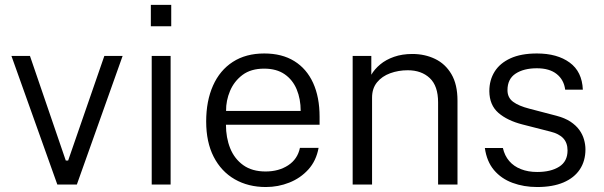

<svg xmlns="http://www.w3.org/2000/svg" viewBox="-20 -742 2430 772"><path d="M473 -517 289 0H210.5L26 -517H100.5L244.5 -96.5H254L399.5 -517Z M666 -517V0H590V-517ZM668.5 -722.5V-636.5H586.5V-722.5Z M888.5 -240.5Q888.5 -188.5 905.5 -146Q922.5 -103.5 958 -78Q993.5 -52.5 1048 -52.5Q1100.5 -52.5 1138.5 -77.2Q1176.5 -102 1186 -147.5H1261Q1251.5 -95.5 1219.8 -60.5Q1188 -25.5 1143.2 -7.8Q1098.5 10 1049 10Q978 10 923.8 -21.2Q869.5 -52.5 839.2 -111.5Q809 -170.5 809 -253.5Q809 -336 836.5 -397.8Q864 -459.5 916.2 -493.2Q968.5 -527 1042.5 -527Q1114 -527 1163.5 -496.2Q1213 -465.5 1239 -408.5Q1265 -351.5 1265 -272.5V-240.5ZM889 -296H1189Q1189 -344 1173 -382.5Q1157 -421 1124.5 -443.5Q1092 -466 1042 -466Q989 -466 955.2 -440.8Q921.5 -415.5 905 -376.5Q888.5 -337.5 889 -296Z M1398 0V-517H1473V-441.5Q1486 -464 1508.8 -483Q1531.5 -502 1564.2 -513.5Q1597 -525 1638 -525Q1688 -525 1729.2 -505.2Q1770.5 -485.5 1795 -444Q1819.5 -402.5 1819.5 -337.5V0H1741.5V-330.5Q1741.5 -396.5 1708 -428Q1674.5 -459.5 1619.5 -459.5Q1582 -459.5 1549 -447.5Q1516 -435.5 1496 -411Q1476 -386.5 1476 -349.5V0Z M2140 10Q2086 10 2040.8 -6.8Q1995.5 -23.5 1966.2 -58.2Q1937 -93 1929.5 -147H2002Q2009 -116 2027.5 -94.5Q2046 -73 2074.8 -61.8Q2103.5 -50.5 2140 -50.5Q2195 -50.5 2228.5 -71.8Q2262 -93 2262 -137Q2262 -167.5 2244.8 -186Q2227.5 -204.5 2192.5 -213L2081 -241.5Q2020 -257 1984 -288.2Q1948 -319.5 1947.5 -375.5Q1947.5 -420 1968.8 -454Q1990 -488 2032.5 -507.5Q2075 -527 2139 -527Q2220.5 -527 2270.5 -490.5Q2320.5 -454 2323.5 -381.5H2252.5Q2247.5 -421 2218.5 -444.2Q2189.5 -467.5 2138.5 -467.5Q2086 -467.5 2053.2 -446Q2020.5 -424.5 2020.5 -379.5Q2020.5 -349.5 2043 -332.8Q2065.5 -316 2108.5 -305L2217.5 -276.5Q2251.5 -267.5 2273.8 -252.8Q2296 -238 2309.2 -219.8Q2322.5 -201.5 2328.2 -181Q2334 -160.5 2334 -141.5Q2334 -95 2311.5 -61Q2289 -27 2245.8 -8.5Q2202.5 10 2140 10Z"/></svg>

Font: Public Sans Light
Style: Regular
Weight: 300
Designer: The Public Sans Project Authors: Dan O. Williams and USWDS (Libre Franklin designed by Pablo Impallari and Rodrigo Fuenz
Version: Version 1.007